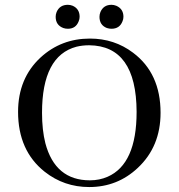

<svg xmlns="http://www.w3.org/2000/svg" viewBox="-20 -753 728 783"><path d="M346.7 -595.7Q229.5 -595.7 145.5 -518.6Q53.7 -433.6 53.7 -296.9Q53.7 -138.7 162.1 -52.7Q241.2 9.8 343.8 9.8Q459 9.8 542 -68.4Q634.8 -155.3 634.8 -293Q634.8 -454.1 522.5 -538.1Q446.3 -595.7 346.7 -595.7ZM346.7 -17.6Q205.1 -17.6 165 -168.9Q151.4 -222.7 151.4 -293Q151.4 -525.4 292 -562.5Q316.4 -568.4 343.8 -568.4Q536.1 -566.4 537.1 -296.9Q537.1 -84 418.9 -32.2Q385.7 -17.6 346.7 -17.6ZM304.7 -684.6Q304.7 -716.8 276.4 -729.5Q266.6 -733.4 256.8 -733.4Q223.6 -733.4 210.9 -704.1Q207 -694.3 207 -684.6Q207 -650.4 238.3 -638.7Q247.1 -635.7 256.8 -635.7Q289.1 -635.7 300.8 -666Q304.7 -674.8 304.7 -684.6ZM483.4 -684.6Q483.4 -716.8 454.1 -729.5Q444.3 -733.4 434.6 -733.4Q402.3 -733.4 389.6 -704.1Q385.7 -694.3 385.7 -684.6Q385.7 -650.4 416 -638.7Q425.8 -635.7 434.6 -635.7Q467.8 -635.7 479.5 -666Q483.4 -674.8 483.4 -684.6Z"/></svg>

Font: Abhaya Libre
Style: Regular
Weight: 400
Designer: Pushpananda Ekanayake, Sol Matas, Pathum Egodawatta
Foundry: Mooniak
Version: Version 1.050 ; ttfautohint (v1.6)